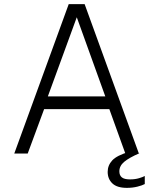

<svg xmlns="http://www.w3.org/2000/svg" viewBox="-20 -743 741 929"><path d="M49 0 312.5 -723H389.5L652 0H586.5L509 -215H193.5L114 0ZM211.5 -276.5H489.5L351.5 -659.5ZM501 88.5Q501 57 523.2 33Q545.5 9 606 -9L654.5 -1.5Q605 20 581.2 39.8Q557.5 59.5 557.5 86Q557.5 105.5 569.5 115.2Q581.5 125 609 125Q633.5 125 652.8 119.2Q672 113.5 680.5 108.5V147.5Q669 154 645.2 160Q621.5 166 594 166Q546.5 166 523.8 144.5Q501 123 501 88.5Z"/></svg>

Font: Public Sans Thin ExtraLight
Style: Regular
Weight: 250
Version: Version 1.007